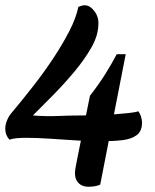

<svg xmlns="http://www.w3.org/2000/svg" viewBox="-26 -700 589 730"><path d="M358 -163Q316 -163 266 -166Q216 -169 166 -172.5Q116 -176 74 -176Q54 -176 37.5 -174.5Q21 -173 10 -169Q-6 -186 -6 -211Q-6 -226 1 -243Q8 -260 19 -272Q60 -321 101 -373.5Q142 -426 177 -479Q212 -532 237.5 -581.5Q263 -631 272 -674Q287 -680 296 -680Q316 -680 333 -657.5Q350 -635 348 -606Q347 -564 321 -518.5Q295 -473 256 -426.5Q217 -380 175 -337.5Q133 -295 99 -261Q149 -257 194 -259Q239 -261 281 -261Q314 -261 347.5 -262Q381 -263 411.5 -265.5Q442 -268 465.5 -270.5Q489 -273 500 -277Q506 -269 510 -257Q514 -245 514 -234Q514 -201 493.5 -186Q473 -171 438.5 -167Q404 -163 358 -163ZM310 10Q295 10 283.5 4Q272 -2 265.5 -13.5Q259 -25 259 -43Q259 -49 262 -66.5Q265 -84 269 -103L316 -336Q349 -378 374 -418Q399 -458 418 -494H452L355 2Q346 6 335 8Q324 10 310 10Z"/></svg>

Font: Sansita Swashed Light
Style: Regular
Weight: 400
Version: Version 1.003